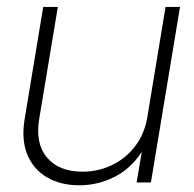

<svg xmlns="http://www.w3.org/2000/svg" viewBox="-20 -536 570 564"><path d="M212.9 8.3Q158.2 8.3 118.4 -14.9Q78.6 -38.1 60.5 -81.3Q42.5 -124.5 52.2 -185.1L106.9 -515.6H149.9L95.2 -187Q83 -114.7 118.2 -73.2Q153.3 -31.7 222.2 -31.7Q268.6 -31.7 308.8 -51Q349.1 -70.3 376.7 -106.2Q404.3 -142.1 412.6 -190.9L466.3 -515.6H508.8L423.3 0H381.3L396.5 -89.8Q363.8 -40 315.4 -15.9Q267.1 8.3 212.9 8.3Z"/></svg>

Font: Inter Display ExtraLight
Style: Italic
Weight: 200
Italic angle: -9.39999°
Designer: Rasmus Andersson
Foundry: rsms
Version: Version 4.000;git-a52131595